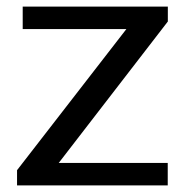

<svg xmlns="http://www.w3.org/2000/svg" viewBox="-20 -560 558 580"><path d="M31.5 -45.9 388.2 -506.3 404 -472.2H48.6V-540H487V-495L129.8 -32L114.2 -67.8H486.7V0H31.5Z"/></svg>

Font: Pathway Extreme 8pt Thin
Style: Regular
Weight: 100
Designer: Eduardo Rodriguez Tunni
Foundry: Eduardo Rodriguez Tunni
Version: Version 1.000